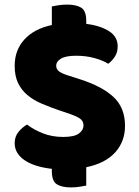

<svg xmlns="http://www.w3.org/2000/svg" viewBox="-20 -723 605 837"><path d="M241 -241Q197 -256 161 -271.5Q125 -287 99 -309Q73 -331 58.5 -361.5Q44 -392 44 -436Q44 -504 86 -550.5Q128 -597 206 -614V-695Q215 -697 234 -700Q253 -703 273 -703Q312 -703 334 -689.5Q356 -676 356 -632V-619Q418 -611 455.5 -587Q493 -563 493 -521Q493 -495 481 -476.5Q469 -458 452 -445Q430 -459 393 -469.5Q356 -480 312 -480Q267 -480 246 -467.5Q225 -455 225 -436Q225 -421 238 -411.5Q251 -402 277 -394L330 -377Q424 -347 474.5 -300.5Q525 -254 525 -174Q525 -106 482 -58.5Q439 -11 356 6V86Q347 88 328 91Q309 94 289 94Q250 94 228 80.5Q206 67 206 23V13Q170 9 140.5 0Q111 -9 89.5 -23Q68 -37 56 -56Q44 -75 44 -99Q44 -128 61 -148.5Q78 -169 98 -180Q126 -158 166.5 -142Q207 -126 255 -126Q304 -126 324 -141Q344 -156 344 -176Q344 -196 328 -206.5Q312 -217 283 -227Z"/></svg>

Font: Baloo Paaji
Style: Regular
Weight: 400
Designer: Shuchita Grover and Ek Type
Foundry: Ek Type
Version: Version 1.007;PS 1.000;hotconv 1.0.88;makeotf.lib2.5.647800